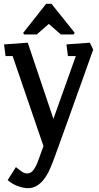

<svg xmlns="http://www.w3.org/2000/svg" viewBox="-20 -709 515 1003"><path d="M126 274Q104 274 75 264Q46 254 20 232L63 164Q72 170 88.5 183.5Q105 197 122 197Q137 197 148 186.5Q159 176 167.5 158.5Q176 141 183 121L207 54L46 -416H9L1 -477L125 -486L259 -88L376 -416H335L327 -477L449 -486L467 -450Q459 -428 446 -391.5Q433 -355 416.5 -308.5Q400 -262 381.5 -211Q363 -160 344.5 -107.5Q326 -55 308 -6Q290 43 275.5 84Q261 125 249 154Q233 195 214 221.5Q195 248 173 261Q151 274 126 274ZM106 -529 101 -537 221 -689H249L370 -538L365 -529H298L235 -584L172 -529Z"/></svg>

Font: Kreon
Style: Regular
Weight: 400
Designer: Julia Petretta
Foundry: Julia Petretta and Eli Heuer
Version: Version 2.002